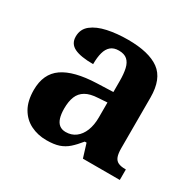

<svg xmlns="http://www.w3.org/2000/svg" viewBox="-127 -689 854 839"><g transform="rotate(30 300.0 -269.5)"><path d="M201.5 10Q158.1 10 122.3 -7.8Q86.5 -25.6 65.6 -61.8Q44.8 -98 44.8 -153.1Q44.8 -234.6 100.3 -273.2Q155.9 -311.7 269 -315.8L350.6 -318.8V-374.2Q350.6 -410.7 344.8 -435.9Q339.1 -461.1 324.1 -474.5Q309 -487.9 281.5 -487.9Q256.1 -487.9 241 -475Q226 -462.2 219.5 -438.3Q213 -414.4 213 -380Q149.5 -380 118.1 -395.4Q86.8 -410.8 86.8 -446.9Q86.8 -484.1 114.8 -506.4Q142.9 -528.7 189.8 -538.8Q236.8 -548.9 292.9 -548.9Q398.2 -548.9 450.7 -510.8Q503.1 -472.6 503.1 -379.1V-123.9Q503.1 -96.4 508.9 -81.1Q514.6 -65.8 528 -59.4Q541.4 -53 563.4 -53H567V0H380.9L359.7 -68.6H350.6Q329 -41.8 309.3 -24.3Q289.6 -6.9 264.8 1.6Q240 10 201.5 10ZM256.9 -63Q285.8 -63 306.9 -78.9Q328 -94.7 339.6 -123.6Q351.1 -152.5 351.1 -191V-266.2L306.2 -263.2Q266.1 -261.2 243.2 -247.6Q220.2 -234.1 210.3 -209.6Q200.4 -185.1 200.4 -149.1Q200.4 -121 206.5 -101.6Q212.6 -82.3 225.2 -72.7Q237.9 -63 256.9 -63Z"/></g></svg>

Font: Noto Serif Telugu
Style: Regular
Weight: 400
Designer: Jelle Bosma - Monotype Design Team
Foundry: Monotype Imaging Inc.
Version: Version 2.003